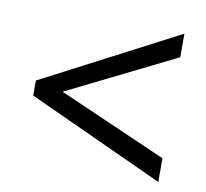

<svg xmlns="http://www.w3.org/2000/svg" viewBox="-62 -675 674 627"><g transform="rotate(10 275.5 -362.0)"><path d="M501 -116.2 49.8 -323.2V-373L501 -607.9V-529.8L142.1 -352.1L501 -194.8Z"/></g></svg>

Font: Noto Sans Lao UI
Style: Regular
Weight: 400
Designer: Danh Hong
Foundry: Danh Hong
Version: Version 1.03 uh